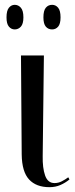

<svg xmlns="http://www.w3.org/2000/svg" viewBox="-20 -766 310 796"><path d="M185 10Q130 10 100.5 -22Q71 -54 70 -125L67 -536H162L157 -119Q156 -70 167 -38.5Q178 -7 206 -7Q222 -7 236.5 -14.5Q251 -22 263 -31L268 -22Q251 -8 230.5 1Q210 10 185 10ZM196 -644Q180 -644 170 -655.5Q160 -667 160 -694Q160 -722 170 -734Q180 -746 196 -746Q211 -746 221 -734Q231 -722 231 -694Q231 -667 221 -655.5Q211 -644 196 -644ZM41 -644Q27 -644 17 -655.5Q7 -667 7 -694Q7 -722 17 -734Q27 -746 41 -746Q56 -746 66.5 -734Q77 -722 77 -694Q77 -667 66.5 -655.5Q56 -644 41 -644Z"/></svg>

Font: Noto Serif Display ExtraCondensed
Style: Regular
Weight: 400
Width: 2
Designer: Monotype Design Team
Foundry: Monotype Imaging Inc.
Version: Version 2.009